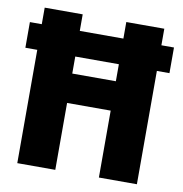

<svg xmlns="http://www.w3.org/2000/svg" viewBox="-76 -739 771 811"><g transform="rotate(10 309.0 -333.5)"><path d="M0 -486V-596H51V-667H214V-596H401V-667H564V-596H618V-486H564V0H401V-287H214V0H51V-486ZM214 -413H401V-486H214Z"/></g></svg>

Font: Epunda Sans ExtraBold
Style: Regular
Weight: 800
Designer: Simon Atzbach
Foundry: typofactur
Version: Version 2.204; ttfautohint (v1.8.4.7-5d5b)